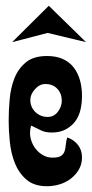

<svg xmlns="http://www.w3.org/2000/svg" viewBox="-20 -639 318 665"><path d="M143 -445Q175 -445 198 -434.5Q221 -424 235.5 -405Q250 -386 257 -361Q264 -336 264 -307Q264 -281 258.5 -258Q253 -235 240 -218Q227 -201 207 -190.5Q187 -180 159 -180Q137 -180 122 -187.5Q107 -195 88 -204Q86 -198 85 -191.5Q84 -185 84 -179Q84 -163 90 -147.5Q96 -132 106.5 -120Q117 -108 131 -100.5Q145 -93 162 -93Q183 -93 192 -99.5Q201 -106 204 -116Q207 -126 208 -138.5Q209 -151 213 -163Q236 -155 250 -137Q264 -119 264 -94Q264 -70 253 -51.5Q242 -33 225 -20Q208 -7 186.5 -0.5Q165 6 143 6Q98 6 71.5 -17Q45 -40 31.5 -74Q18 -108 14 -148Q10 -188 10 -221Q10 -256 13.5 -295.5Q17 -335 30 -368Q43 -401 69.5 -423Q96 -445 143 -445ZM85 -293Q85 -268 102.5 -251Q120 -234 145 -234Q167 -234 180.5 -252Q194 -270 194 -290Q194 -315 178.5 -331.5Q163 -348 137 -348Q117 -348 101 -330Q85 -312 85 -293ZM149 -619 278 -493 145 -525 22 -493Z"/></svg>

Font: Fette Mikado
Style: Regular
Weight: 400
Designer: Peter Wiegel
Foundry: Peter Wiegel
Version: Version 1.000